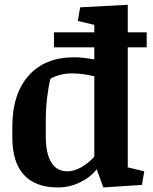

<svg xmlns="http://www.w3.org/2000/svg" viewBox="-20 -783 646 813"><path d="M521 -74.2 590.8 -57.6 581.1 0 417.5 10.7 389.6 -66.4Q362.3 -31.7 318.1 -10.5Q273.9 10.7 225.1 10.7Q130.4 10.7 81.3 -42.5Q32.2 -95.7 32.2 -201.7V-247.1Q32.2 -384.8 101.1 -462.6Q169.9 -540.5 294.9 -540.5Q313.5 -540.5 335.9 -537.8Q358.4 -535.2 379.4 -531.2V-582.5H208.5V-646H379.4V-677.7L309.6 -694.3L319.3 -752L521 -762.7V-646H601.1V-582.5H521ZM173.8 -206.5Q173.8 -133.3 197 -95.5Q220.2 -57.6 265.1 -57.6Q293.9 -57.6 324.5 -75Q355 -92.3 379.4 -119.6V-460Q361.8 -464.4 336.2 -468.3Q310.5 -472.2 285.2 -472.2Q257.3 -472.2 233.2 -465.6Q209 -459 193.4 -449.2Q185.1 -415.5 179.4 -368.9Q173.8 -322.3 173.8 -270Z"/></svg>

Font: Noticia Text
Style: Bold
Weight: 700
Designer: JM Sole
Foundry: JM Sole
Version: Version 1.003